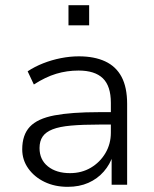

<svg xmlns="http://www.w3.org/2000/svg" viewBox="-20 -715 597 743"><path d="M242 8Q192 8 152.5 -11Q113 -30 89.5 -63Q66 -96 66 -137Q66 -193 95.5 -224.5Q125 -256 190.5 -268.5Q256 -281 363 -281H421V-233H366Q300 -233 255 -229Q210 -225 183.5 -214.5Q157 -204 145 -186.5Q133 -169 133 -142Q133 -97 165.5 -71Q198 -45 251 -45Q296 -45 331.5 -66Q367 -87 388 -122.5Q409 -158 409 -202V-317Q409 -382 378 -412Q347 -442 284 -442Q239 -442 197.5 -429.5Q156 -417 111 -388L87 -439Q114 -457 147 -470Q180 -483 215.5 -490Q251 -497 285 -497Q345 -497 387 -477.5Q429 -458 450.5 -417.5Q472 -377 472 -313V0H412V-114H417Q406 -79 381.5 -51Q357 -23 322 -7.5Q287 8 242 8ZM245 -617V-695H325V-617Z"/></svg>

Font: Nunito Sans 10pt Light
Style: Regular
Weight: 300
Designer: Vernon Adams
Foundry: Vernon Adams
Version: Version 3.101;gftools[0.9.27]